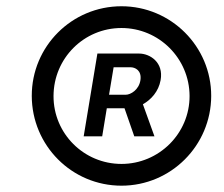

<svg xmlns="http://www.w3.org/2000/svg" viewBox="-20 -757 710 608"><path d="M245 -325.3H303.6L318.2 -414.1H369H374.3L405.2 -325.3H469.1L432.5 -426.8C458.5 -441.4 482.2 -467.3 488.6 -503.2C498.9 -560 454.2 -587.4 420.8 -587.4H288.4ZM80.6 -453.1C81 -296.2 207.4 -169 364.7 -169C521.3 -169 648.4 -296.2 648.8 -453.1C649.1 -610.1 521.3 -737.2 364.7 -737.2C207.4 -737.2 80.3 -610.1 80.6 -453.1ZM149.5 -453.1C149.9 -572.1 245.4 -668.3 364.7 -668.3C483.3 -668.3 579.9 -572.1 580.3 -453.1C580.6 -334.2 483.3 -237.9 364.7 -237.9C245.4 -237.9 149.1 -334.2 149.5 -453.1ZM325.3 -457 339.8 -544H393.5C407 -544 429.3 -534.8 424.7 -503.2C420.1 -472.7 393.8 -457 378.2 -457Z"/></svg>

Font: Margiela Sans Text
Style: Italic
Weight: 400
Italic angle: -9.39999°
Designer: Stefan Endress, Andreas Faust
Version: Version 1.100;FEAKit 1.0